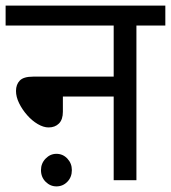

<svg xmlns="http://www.w3.org/2000/svg" viewBox="-20 -642 609 684"><path d="M0 -622H569V-551H466V0H385V-298H204V-244Q204 -216 190 -202Q176 -188 153 -188Q135 -188 114.5 -200Q94 -212 76.5 -232Q59 -252 48 -274.5Q37 -297 37 -318Q37 -341 50.5 -355Q64 -369 98 -369H385V-551H0ZM126 -36Q126 -60 142.5 -77Q159 -94 181 -94Q204 -94 220 -77Q236 -60 236 -36Q236 -11 220 5.5Q204 22 181 22Q159 22 142.5 5.5Q126 -11 126 -36Z"/></svg>

Font: Noto Sans Devanagari
Style: Regular
Weight: 400
Designer: Jelle Bosma - Monotype Design Team
Foundry: Monotype Imaging Inc.
Version: Version 2.003